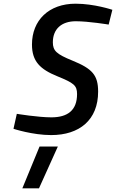

<svg xmlns="http://www.w3.org/2000/svg" viewBox="-20 -722 628 1039"><path d="M588 -669C588 -669 490 -702 389 -702C244 -702 153 -612 153 -481C153 -390 197 -347 291 -309C379 -273 397 -260 397 -213C397 -125 346 -87 258 -87C186 -87 71 -106 71 -106L53 -25C53 -25 156 9 257 9C410 9 511 -73 511 -226C511 -315 480 -350 372 -394C286 -429 266 -447 266 -493C266 -565 313 -607 390 -607C460 -607 568 -589 568 -589L588 -669ZM293 71 191 297H101L194 71Z"/></svg>

Font: RazerF5 SemiBold
Style: Italic
Weight: 600
Foundry: Razer Inc.
Version: Version 2